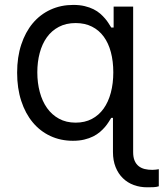

<svg xmlns="http://www.w3.org/2000/svg" viewBox="-20 -573 679 797"><path d="M590.9 204.5Q561.1 204.5 535.2 195Q509.2 185.4 490.1 166.7Q470.9 148.1 459.9 120.7Q448.9 93.4 448.9 58.2V-83.8H441.8Q437.1 -76.3 430.9 -66.4Q424.7 -56.5 415.7 -45.8Q406.6 -35.2 394.7 -25Q382.8 -14.9 366.7 -6.7Q350.5 1.4 329.7 6.4Q308.9 11.4 282.7 11.4Q231.5 11.4 188.9 -8.5Q146.3 -28.4 115.8 -65.2Q85.2 -101.9 68.2 -154.1Q51.1 -206.3 51.1 -271.3Q51.1 -335.9 68.2 -387.8Q85.2 -439.6 115.9 -476.4Q146.7 -513.1 189.6 -532.8Q232.6 -552.6 284.1 -552.6Q310.7 -552.6 331.5 -547.6Q352.3 -542.6 368.3 -534.6Q384.2 -526.6 396 -516.3Q407.7 -506 416.4 -495.7Q425.1 -485.4 431.1 -475.7Q437.1 -465.9 441.8 -458.8H451.7V-545.5H532.7V58.2Q532.7 79.5 538.7 93.8Q544.7 108 555.4 116.5Q566.1 125 580.6 128.6Q595.2 132.1 612.2 132.1Q619.7 132.1 626.8 131.2Q633.9 130.3 639.2 129.3V200.3Q629.6 203.5 616.7 204Q603.7 204.5 590.9 204.5ZM294 -63.9Q332 -63.9 361.2 -79.2Q390.3 -94.5 410 -122Q429.7 -149.5 440 -188Q450.3 -226.6 450.3 -272.7Q450.3 -318.5 440.3 -356.2Q430.4 -393.8 410.7 -420.8Q391 -447.8 361.7 -462.5Q332.4 -477.3 294 -477.3Q254.3 -477.3 224.3 -461.5Q194.2 -445.7 174.5 -418.1Q154.8 -390.6 144.9 -353.3Q134.9 -316.1 134.9 -272.7Q134.9 -229 145.1 -191.1Q155.2 -153.1 175.1 -124.8Q195 -96.6 224.8 -80.3Q254.6 -63.9 294 -63.9Z"/></svg>

Font: Fast_Sans
Style: Regular
Weight: 400
Designer: Rasmus Andersson
Foundry: rsms
Version: Version 3.018;git-588b23468